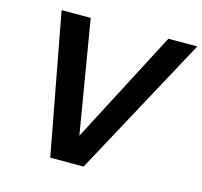

<svg xmlns="http://www.w3.org/2000/svg" viewBox="-102 -812 974 924"><g transform="rotate(15 385.0 -350.0)"><path d="M225 0 94 -700H239L333 -138L626 -700H770L391 0Z"/></g></svg>

Font: DM Sans 12pt
Style: Bold Italic
Weight: 700
Italic angle: -10°
Version: Version 4.004;gftools[0.9.30]